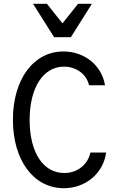

<svg xmlns="http://www.w3.org/2000/svg" viewBox="-20 -981 620 1011"><path d="M456 -178C442 -113 387 -70 318 -70C207 -70 136 -179 136 -349C136 -519 207 -630 317 -630C382 -630 435 -591 449 -532H533C516 -636 426 -710 314 -710C157 -710 48 -564 48 -350C48 -137 157 10 316 10C431 10 524 -68 539 -178ZM265 -785H353L464 -961H391L309 -858L227 -961H154Z"/></svg>

Font: CommitMono-dimboump
Style: Regular
Weight: 400
Monospace: yes
Designer: Eigil Nikolajsen
Foundry: Eigil Nikolajsen
Version: Version 1.143